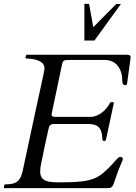

<svg xmlns="http://www.w3.org/2000/svg" viewBox="-20 -971 704 991"><path d="M535.6 0C572.8 0 559.6 -21 607.4 -131.8C610.4 -139.2 613.8 -144 613.8 -151.9C613.8 -159.2 605.5 -161.1 599.6 -161.1C589.8 -161.1 573.2 -137.7 560.1 -124C488.8 -50.3 466.3 -29.8 291.5 -29.8C233.4 -29.8 187.5 -32.2 187.5 -85C187.5 -99.1 189 -110.8 191.9 -124C202.6 -175.3 211.9 -224.6 223.6 -274.9C227.5 -292 229 -301.8 233.9 -317.9C236.3 -326.2 249 -331.1 254.4 -331.1H430.7C468.8 -331.1 495.1 -323.7 504.4 -286.1C507.8 -272.9 507.3 -261.7 508.3 -253.9C509.3 -245.1 510.7 -243.7 518.1 -243.7C525.4 -243.7 526.4 -247.6 527.8 -253.9L566.9 -436C566.9 -437 567.4 -436.5 567.4 -439C567.4 -442.4 565.9 -443.8 563 -443.8H554.7C550.3 -443.8 549.8 -443.8 546.4 -437.5C529.8 -406.2 492.7 -367.7 445.8 -367.7H266.6C254.9 -367.7 246.1 -370.1 246.1 -379.9C246.1 -381.8 246.6 -383.3 247.1 -385.7L298.3 -629.9C304.7 -659.7 305.2 -661.6 341.3 -661.6H520.5C573.2 -661.6 603.5 -625 609.9 -576.2C610.8 -567.4 610.4 -552.7 612.3 -543C613.8 -535.2 619.6 -531.7 627 -531.7C631.8 -531.7 635.3 -534.2 635.7 -538.6C653.8 -673.3 654.3 -668 654.3 -675.8C654.3 -687 644.5 -688.5 629.9 -688.5H119.1C115.7 -688.5 114.7 -687 114.3 -684.6L111.8 -672.9C111.8 -669.4 112.8 -668.9 114.7 -668.9C151.9 -668.9 209.5 -658.7 209.5 -619.6C209.5 -602.1 209 -613.8 97.2 -89.4C84 -27.3 53.2 -19.5 7.3 -19.5C3.9 -19.5 2.9 -17.1 2.4 -15.6L0 -3.9C0 -2.4 0 0 3.4 0ZM461.4 -830.6 439.9 -951.2H415.5V-761.7H467.3L604 -950.2H579.6Z"/></svg>

Font: Cardo
Style: Italic
Weight: 400
Designer: David J. Perry
Foundry: David J. Perry
Version: Version 0.99